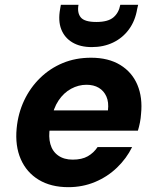

<svg xmlns="http://www.w3.org/2000/svg" viewBox="-20 -763 646 795"><path d="M263 12Q191 12 140.5 -18.5Q90 -49 66 -104Q42 -159 49 -232Q55 -294 80 -347Q105 -400 146 -440Q187 -480 240 -502Q293 -524 357 -524Q429 -524 478 -494Q527 -464 549 -411.5Q571 -359 564 -291Q563 -274 559.5 -256Q556 -238 551 -222H146L161 -306H427Q431 -340 420.5 -363.5Q410 -387 389 -399.5Q368 -412 338 -412Q305 -412 274.5 -395.5Q244 -379 222.5 -347Q201 -315 192 -266L187 -236Q180 -197 188.5 -166.5Q197 -136 221 -119Q245 -102 281 -102Q319 -102 343.5 -116Q368 -130 384 -154H527Q504 -107 464.5 -69Q425 -31 373.5 -9.5Q322 12 263 12ZM360 -568Q312 -568 279.5 -587.5Q247 -607 233.5 -642Q220 -677 229 -726L232 -743H305Q299 -710 314.5 -691Q330 -672 379 -672Q427 -672 449.5 -691Q472 -710 478 -743H552L548 -726Q540 -677 514 -641.5Q488 -606 448.5 -587Q409 -568 360 -568Z"/></svg>

Font: DM Sans 12pt ExtraBold
Style: Italic
Weight: 800
Italic angle: -10°
Version: Version 4.004;gftools[0.9.30]